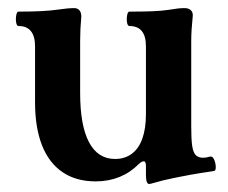

<svg xmlns="http://www.w3.org/2000/svg" viewBox="-20 -439 566 476"><path d="M341.8 -4.9V-27.8Q341.8 -39.1 336.4 -39.1Q331.5 -39.1 323.7 -32.2Q303.2 -11.2 276.1 -0.2Q249 10.7 217.3 10.7Q168.9 10.7 135.3 -12Q101.6 -34.7 84.2 -78.6Q66.9 -122.6 66.9 -185.1V-324.2Q66.9 -349.1 56.6 -361.8Q46.4 -374.5 25.9 -374.5Q21.5 -374.5 20 -383.5Q18.6 -392.6 20.3 -401.4Q22 -410.2 25.9 -410.2Q89.4 -410.2 122.1 -415Q148.4 -418.9 164.1 -418.9Q171.9 -418.9 176.8 -413.6Q181.6 -408.2 181.6 -397.9Q178.7 -367.2 178.7 -337.9V-208.5Q178.7 -127.9 200.7 -86.4Q222.7 -44.9 265.1 -44.9Q289.6 -44.9 306.9 -57.9Q324.2 -70.8 333 -95.7Q341.8 -120.6 341.8 -156.2V-324.2Q341.8 -374.5 300.8 -374.5Q296.4 -374.5 294.9 -383.5Q293.5 -392.6 295.2 -401.4Q296.9 -410.2 300.8 -410.2Q334 -410.2 357.9 -411.1Q381.8 -412.1 397.9 -414.6Q412.6 -417 421.1 -418Q429.7 -418.9 438 -418.9Q446.8 -418.9 452.4 -414.3Q458 -409.7 458 -400.9Q454.1 -363.3 454.1 -337.9V-125Q454.1 -93.3 456.5 -77.1Q459 -61 465.3 -54.4Q471.7 -47.9 483.9 -47.9Q490.2 -47.9 501 -50.8Q506.8 -52.2 510.7 -43.7Q514.6 -35.2 514.9 -25.4Q515.1 -15.6 510.7 -15.1Q497.1 -13.2 474.4 -9.5Q451.7 -5.9 430.2 -1.5L410.6 2.4Q385.3 7.3 358.9 15.1Q353 17.1 349.6 17.1Q345.7 17.1 343.8 11.5Q341.8 5.9 341.8 -4.9Z"/></svg>

Font: Junicode Two Beta VF
Style: Regular
Weight: 400
Designer: Peter S. Baker
Foundry: Briery Creek Software
Version: Version 1.031 beta; ttfautohint (v1.8.1.43-b0c9)